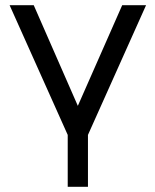

<svg xmlns="http://www.w3.org/2000/svg" viewBox="-20 -520 598 740"><path d="M17 -500 241 0V200H319V0L543 -500H451L280 -112L110 -500Z"/></svg>

Font: Unageo
Style: Regular
Weight: 400
Designer: Richard Sepsi
Foundry: Richard Sepsi
Version: Version 2.000